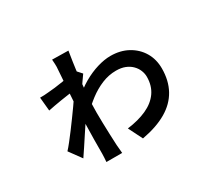

<svg xmlns="http://www.w3.org/2000/svg" viewBox="-136 -884 1271 1162"><g transform="rotate(-30 500.0 -303.5)"><path d="M521 -64Q599 -74 656.5 -100Q714 -126 745.5 -170.5Q777 -215 777 -278Q777 -300 768 -322.5Q759 -345 740.5 -363.5Q722 -382 695.5 -392.5Q669 -403 633 -403Q582 -403 533.5 -383Q485 -363 441 -329.5Q397 -296 359 -256V-364Q405 -409 455.5 -438Q506 -467 556 -482Q606 -497 648 -497Q717 -497 769.5 -468Q822 -439 851.5 -389.5Q881 -340 881 -276Q881 -192 846.5 -129Q812 -66 743 -25.5Q674 15 570 34ZM333 -585Q335 -600 334 -622Q333 -644 332 -654L445 -652Q441 -628 434 -581.5Q427 -535 420.5 -476.5Q414 -418 409.5 -357Q405 -296 405 -242Q405 -209 406 -170Q407 -131 408.5 -90Q410 -49 412 -10Q413 0 414.5 17Q416 34 417 47H307Q308 35 309 18Q310 1 310 -8Q310 -48 310.5 -107.5Q311 -167 313 -231.5Q315 -296 317 -350Q319 -377 321 -411Q323 -445 325.5 -478.5Q328 -512 330 -540.5Q332 -569 333 -585ZM338 -425Q324 -423 302.5 -420Q281 -417 256 -413Q231 -409 206.5 -404.5Q182 -400 163 -396L154 -491Q171 -491 184 -491.5Q197 -492 215 -494Q233 -495 261.5 -498.5Q290 -502 320.5 -507Q351 -512 377.5 -517Q404 -522 417 -527L453 -487Q443 -473 425.5 -448Q408 -423 397 -406L353 -276Q339 -256 319 -226Q299 -196 277 -162.5Q255 -129 234 -97Q213 -65 197 -42L135 -127Q150 -143 170.5 -169Q191 -195 214 -225.5Q237 -256 259 -286.5Q281 -317 300 -343.5Q319 -370 330 -389L331 -410Z"/></g></svg>

Font: Noto Sans KR SemiBold
Style: Regular
Weight: 600
Designer: Ryoko NISHIZUKA  (kana, bopomofo & ideographs); Paul D. Hunt (Latin, Greek & Cyrillic); Sandoll Communications , Soo-you
Foundry: Adobe
Version: Version 2.004-H2;hotconv 1.0.118;makeotfexe 2.5.65603